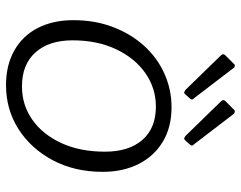

<svg xmlns="http://www.w3.org/2000/svg" viewBox="-101 -689 800 638"><g transform="rotate(90 299.0 -370.0)"><path d="M263 10Q196 10 147 -18Q98 -46 72.5 -96.5Q47 -147 47 -214Q47 -285 69.5 -344.5Q92 -404 131.5 -448Q171 -492 224 -516Q277 -540 336 -540Q403 -540 451 -511Q499 -482 525 -430.5Q551 -379 551 -311Q551 -218 512.5 -145.5Q474 -73 409 -31.5Q344 10 263 10ZM267 -43Q329 -43 378 -77.5Q427 -112 455.5 -174Q484 -236 484 -319Q484 -398 445 -443Q406 -488 334 -488Q273 -488 223 -453Q173 -418 143.5 -355.5Q114 -293 114 -211Q114 -133 154 -88Q194 -43 267 -43ZM193 -748Q195 -751 200 -750Q205 -749 206 -746L307 -614Q310 -612 310.5 -609Q311 -606 308 -602L293 -585Q289 -581 285.5 -582.5Q282 -584 278 -587L167 -701Q156 -710 163 -718ZM345 -748Q348 -751 352.5 -750Q357 -749 359 -746L460 -614Q463 -612 463.5 -608.5Q464 -605 461 -602L446 -585Q442 -581 438.5 -582.5Q435 -584 431 -587L320 -701Q308 -711 316 -719Z"/></g></svg>

Font: Libre Franklin Thin Light
Style: Italic
Weight: 300
Italic angle: -8°
Version: Version 3.000